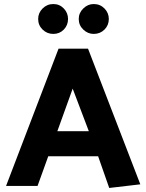

<svg xmlns="http://www.w3.org/2000/svg" viewBox="-20 -921 725 951"><path d="M420 -271H264L340 -482ZM270 -680 10 0H166L219 -147H466L521 10L675 -8L416 -680ZM244 -753Q275 -753 296 -774.5Q317 -796 317 -827Q317 -857 296 -879Q275 -901 244 -901Q213 -901 191 -879Q169 -857 169 -827Q169 -796 191 -774.5Q213 -753 244 -753ZM444 -753Q476 -753 497.5 -774.5Q519 -796 519 -827Q519 -857 497.5 -879Q476 -901 444 -901Q415 -901 392.5 -879Q370 -857 370 -827Q370 -796 392.5 -774.5Q415 -753 444 -753Z"/></svg>

Font: Catamaran ExtraBold
Style: Regular
Weight: 800
Designer: Pria Ravichandran
Version: Version 2.000